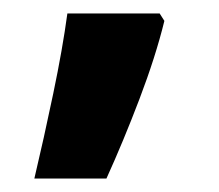

<svg xmlns="http://www.w3.org/2000/svg" viewBox="-20 -136 325 285"><path d="M224 -105Q211 -52 187 11Q163 74 138 129H31Q45 70 59 3Q73 -64 80 -116H217Z"/></svg>

Font: Noto Sans Sora Sompeng
Style: Bold
Weight: 700
Designer: Monotype Design Team. David Williams.
Foundry: Monotype Imaging Inc.
Version: Version 2.101